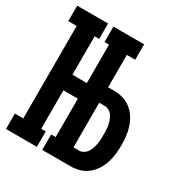

<svg xmlns="http://www.w3.org/2000/svg" viewBox="-171 -863 942 991"><g transform="rotate(30 300.0 -367.5)"><path d="M403 -643H220V-735H403ZM4 0V-92H54V-643H4V-735H188V-643H161V-414H300V-321H161V-92H188V0ZM220 0V-92H403V0ZM247 0V-735H353V-450H387Q414 -450 440 -443Q466 -436 487.5 -419.5Q509 -403 524 -380Q539 -357 547.5 -331.5Q556 -306 559 -279Q562 -252 562 -225Q562 -198 559 -171Q556 -144 547.5 -118.5Q539 -93 524 -70Q509 -47 487.5 -30.5Q466 -14 440 -7Q414 0 387 0ZM387 -92Q400 -92 412.5 -99.5Q425 -107 432.5 -118.5Q440 -130 444.5 -143.5Q449 -157 451.5 -170.5Q454 -184 454.5 -197.5Q455 -211 455 -225Q455 -239 454.5 -253Q454 -267 451.5 -280.5Q449 -294 444.5 -307Q440 -320 432.5 -331.5Q425 -343 412.5 -350.5Q400 -358 387 -358H353V-92Z"/></g></svg>

Font: Iosevka Curly Slab SmBdEx
Style: Regular
Weight: 600
Width: 7
Monospace: yes
Designer: Belleve Invis
Foundry: Belleve Invis
Version: Version 11.1.0; ttfautohint (v1.8.3)